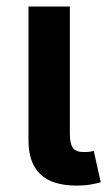

<svg xmlns="http://www.w3.org/2000/svg" viewBox="-20 -566 338 589"><path d="M216.3 3.4Q140.1 3.4 103.8 -31.5Q67.4 -66.4 67.4 -134.8V-545.9H194.3V-155.8Q194.3 -125.5 203.4 -112.5Q212.4 -99.6 236.3 -99.6Q249 -99.6 255.6 -100.6Q262.2 -101.6 267.6 -103L289.1 -6.8Q277.3 -3.4 258.3 0Q239.3 3.4 216.3 3.4Z"/></svg>

Font: Inter-SemiBold
Style: Regular
Weight: 600
Designer: Rasmus Andersson
Foundry: rsms
Version: Version 4.000;git-a52131595